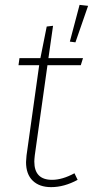

<svg xmlns="http://www.w3.org/2000/svg" viewBox="-20 -759 382 789"><path d="M123 -121Q121 -103 121 -95Q121 -20 194 -20Q236 -20 286 -47L299 -20Q244 10 190 10Q142 10 114.5 -16.5Q87 -43 87 -93Q87 -100 89 -120L141 -491H56L60 -520H146L172 -650L198 -653L179 -520H321L312 -491H175ZM342 -735 290 -585 267 -588 307 -739Z"/></svg>

Font: FiraGO UltraLight
Style: Italic
Weight: 200
Italic angle: -8°
Designer: bBox Type GmbH
Foundry: bBox Type GmbH
Version: Version 1.001